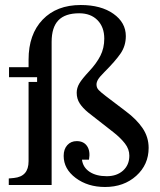

<svg xmlns="http://www.w3.org/2000/svg" viewBox="-20 -738 639 766"><path d="M396 -450Q377 -431 371 -420.5Q365 -410 365 -401Q365 -388 373.5 -379Q382 -370 403 -354L482 -294Q525 -262 549 -226.5Q573 -191 573 -148Q573 -81 523.5 -36.5Q474 8 399 8Q330 8 282 -28Q234 -64 234 -116Q234 -143 248.5 -159Q263 -175 286 -175Q314 -175 327.5 -155Q341 -135 335 -101H307Q311 -70 337.5 -52.5Q364 -35 406 -35Q446 -35 471 -57.5Q496 -80 496 -117Q496 -143 478.5 -165.5Q461 -188 433 -210L332 -289Q310 -307 298 -325.5Q286 -344 286 -368Q286 -387 296.5 -405Q307 -423 336 -454Q365 -485 380.5 -515.5Q396 -546 396 -584Q396 -630 369 -657.5Q342 -685 296 -685Q240 -685 213 -657Q186 -629 186 -571V0H15V-26L36 -28Q65 -31 79.5 -47.5Q94 -64 94 -95V-411H128V-430H16V-470H94V-500Q94 -601 150 -659.5Q206 -718 302 -718Q383 -718 432.5 -683Q482 -648 482 -594Q482 -555 461 -524.5Q440 -494 396 -450Z"/></svg>

Font: Redaction
Style: Regular
Weight: 400
Designer: Jeremy Mickel / Forest Young
Foundry: MCKL
Version: Version 2.001; Redaction